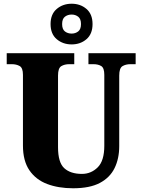

<svg xmlns="http://www.w3.org/2000/svg" viewBox="-20 -999 762 1029"><path d="M372 10Q293 10 232.5 -13Q172 -36 137.5 -86.5Q103 -137 103 -219V-598Q103 -635 85.5 -645Q68 -655 43 -655H16V-714H378V-655H351Q326 -655 308.5 -644.5Q291 -634 291 -594V-210Q291 -128 324.5 -97.5Q358 -67 419 -67Q468 -67 503.5 -102Q539 -137 539 -218V-598Q539 -635 522.5 -645Q506 -655 481 -655H454V-714H707V-655H679Q654 -655 636.5 -644.5Q619 -634 619 -594V-216Q619 -149 594 -98Q569 -47 515 -18.5Q461 10 372 10ZM364 -761Q317 -761 284 -789Q251 -817 251 -870Q251 -923 284 -951Q317 -979 364 -979Q411 -979 443.5 -951Q476 -923 476 -870Q476 -817 443.5 -789Q411 -761 364 -761ZM364 -819Q384 -819 399 -830.5Q414 -842 414 -870Q414 -898 399 -909.5Q384 -921 364 -921Q343 -921 328 -909.5Q313 -898 313 -870Q313 -842 328 -830.5Q343 -819 364 -819Z"/></svg>

Font: Noto Serif Lao SemiCondensed Black
Style: Regular
Weight: 900
Width: 4
Designer: Monotype Design Team
Foundry: Monotype Imaging Inc.
Version: Version 2.003; ttfautohint (v1.8.4.7-5d5b)